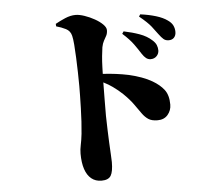

<svg xmlns="http://www.w3.org/2000/svg" viewBox="-57 -870 1115 990"><g transform="rotate(-5 500.0 -374.5)"><path d="M264 -769Q287 -782 315 -794Q343 -806 369 -806Q389 -806 415.5 -797Q442 -788 467 -774Q492 -760 508 -744Q524 -728 524 -714Q524 -697 517.5 -685Q511 -673 504 -660.5Q497 -648 493 -628Q490 -608 487.5 -582.5Q485 -557 484 -525Q483 -509 483 -491Q553 -487 615 -474Q689 -457 735 -430Q773 -408 794.5 -380Q816 -352 816 -303Q816 -273 797 -250.5Q778 -228 744 -228Q714 -228 696.5 -239.5Q679 -251 664.5 -271.5Q650 -292 630.5 -319.5Q611 -347 579 -378Q557 -399 529 -419Q510 -433 482 -447Q481 -401 481 -359Q480 -314 480.5 -274Q481 -234 482.5 -200Q484 -166 485 -137Q487 -96 488.5 -69.5Q490 -43 490 -34Q490 15 477.5 36Q465 57 429 57Q398 57 376.5 39.5Q355 22 344 -11Q333 -44 333 -91Q333 -113 338 -135.5Q343 -158 347 -193Q350 -221 352 -255.5Q354 -290 355 -325Q356 -360 356.5 -390Q357 -420 357 -439Q357 -471 356 -509.5Q355 -548 353.5 -585.5Q352 -623 349.5 -653.5Q347 -684 343 -700Q337 -726 314 -737.5Q291 -749 265 -756ZM691 -578Q678 -599 658 -627Q638 -655 601 -688L609 -700Q653 -691 690.5 -677.5Q728 -664 753 -641Q768 -628 773.5 -614.5Q779 -601 779 -587Q779 -570 767 -557.5Q755 -545 736 -545Q723 -545 712.5 -553Q702 -561 691 -578ZM786 -671Q774 -688 755.5 -711.5Q737 -735 695 -769L702 -780Q747 -774 783 -763Q819 -752 841 -736Q860 -723 867.5 -707.5Q875 -692 875 -674Q875 -656 865 -645Q855 -634 837 -634Q821 -634 810.5 -643Q800 -652 786 -671Z"/></g></svg>

Font: Early Summer Mincho Heavy
Style: Regular
Weight: 900
Designer: GuiWonder
Version: Version 1.002